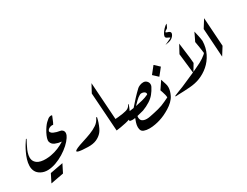

<svg xmlns="http://www.w3.org/2000/svg" viewBox="-91 -1570 3171 2463"><g transform="rotate(-30 1494.5 -338.5)"><path d="M324 134 132 170 192 51 384 15Z M78 -24Q35 -48 17 -84.5Q-1 -121 0 -165Q1 -209 15 -255Q29 -301 50 -345Q71 -389 93 -425.5Q115 -462 132 -485Q134 -489 138.5 -488Q143 -487 140 -481Q128 -457 111 -425.5Q94 -394 79.5 -359.5Q65 -325 58.5 -290Q52 -255 60.5 -223.5Q69 -192 100 -168Q123 -151 157.5 -143.5Q192 -136 231 -137Q270 -138 304 -144Q366 -155 418.5 -177Q471 -199 516 -228Q466 -233 423.5 -251Q381 -269 370 -309Q364 -330 374 -362.5Q384 -395 402.5 -430Q421 -465 442 -494.5Q463 -524 479 -539Q493 -553 514 -569.5Q535 -586 561 -587Q564 -587 571 -585.5Q578 -584 575 -577Q562 -550 552 -522Q542 -494 527 -470Q512 -475 492.5 -470Q473 -465 457.5 -453.5Q442 -442 439.5 -427Q437 -412 455 -396.5Q473 -381 521 -367Q542 -361 564.5 -358Q587 -355 600 -341Q619 -321 615.5 -293.5Q612 -266 592 -237Q567 -198 522 -157Q477 -116 420 -81Q363 -46 302 -24Q241 -2 183 0Q125 2 78 -24Z M1063 -272Q1057 -239 1044.5 -202.5Q1032 -166 1017 -134.5Q1002 -103 986 -84Q952 -44 900.5 -21Q849 2 773 0Q726 -1 689 -4.5Q652 -8 632 -14Q612 -20 615.5 -30.5Q619 -41 652.5 -56.5Q686 -72 757 -94Q818 -113 875.5 -135Q933 -157 981 -189Q1026 -219 1050 -272Q1052 -278 1057 -277.5Q1062 -277 1063 -272Z M1157 -570 1220 -687 1258 -118 1196 0Z M1438 -16Q1424 -16 1411.5 -19Q1399 -22 1399 -33Q1399 -39 1400 -42Q1380 -34 1341.5 -25Q1303 -16 1263 -9.5Q1223 -3 1196 0L1218 -132Q1403 -144 1448 -169Q1477 -185 1491 -218Q1494 -221 1495 -221Q1496 -221 1496 -216Q1496 -206 1495 -204Q1491 -192 1484 -174.5Q1477 -157 1466 -133L1467 -132Q1500 -135 1529 -141Q1572 -191 1616.5 -239Q1661 -287 1709 -332Q1722 -344 1747 -354.5Q1772 -365 1800 -365Q1829 -365 1849.5 -344Q1870 -323 1870 -295Q1870 -277 1862 -262Q1837 -213 1805.5 -174.5Q1774 -136 1728 -107Q1703 -91 1675 -77Q1647 -63 1617 -52Q1601 -48 1576.5 -41.5Q1552 -35 1527 -29Q1502 -23 1482 -20Q1470 -18 1459 -17Q1448 -16 1438 -16ZM1769 -213Q1769 -232 1751.5 -243.5Q1734 -255 1712 -255Q1705 -255 1698 -254Q1691 -253 1685 -249Q1650 -230 1622.5 -202Q1595 -174 1568 -147Q1621 -158 1670.5 -170Q1720 -182 1763 -203Q1769 -206 1769 -213Z M2097 -426Q2077 -400 2056.5 -374.5Q2036 -349 2015 -323L1944 -389L2026 -492Z M1971 -45Q1971 -62 1965.5 -84.5Q1960 -107 1952.5 -129Q1945 -151 1940 -165L2016 -278L2040 -204Q2049 -179 2049 -150Q2049 -99 2019 -37Q2001 0 1967.5 32Q1934 64 1892.5 89.5Q1851 115 1810 134Q1775 150 1739 161.5Q1703 173 1665 180Q1619 189 1577 189Q1531 189 1497 176.5Q1463 164 1456 132Q1455 124 1453.5 115.5Q1452 107 1452 98Q1452 69 1463 34Q1471 7 1482 -19Q1493 -45 1508 -70Q1523 -96 1534.5 -113.5Q1546 -131 1553 -142Q1554 -144 1557 -144Q1562 -144 1562 -141Q1562 -139 1561 -137Q1518 -52 1518 -8Q1518 32 1543 48.5Q1568 65 1608 65Q1632 65 1660 59Q1728 46 1790.5 30Q1853 14 1908 -13L1971 -43Z M2437 -866 2416 -821Q2410 -808 2394 -801.5Q2378 -795 2367 -779Q2376 -769 2391.5 -765.5Q2407 -762 2418 -754Q2439 -741 2428 -714Q2417 -687 2389 -667Q2366 -651 2340 -646.5Q2314 -642 2287 -637Q2310 -648 2334 -658Q2358 -668 2380 -680Q2382 -682 2386 -685Q2390 -688 2385 -691Q2377 -696 2366 -701Q2355 -706 2347 -710Q2328 -721 2331.5 -741Q2335 -761 2350.5 -784Q2366 -807 2383.5 -826Q2401 -845 2411 -852Q2417 -857 2423.5 -860Q2430 -863 2437 -866Z M2448 -564Q2457 -486 2467.5 -412Q2478 -338 2484 -257L2417 -145L2383 -444Z M2694 -600Q2703 -563 2711.5 -524.5Q2720 -486 2725 -445Q2722 -344 2682 -264Q2642 -184 2577 -128Q2512 -72 2433 -42Q2369 -17 2284 -10.5Q2199 -4 2111 -2Q2107 -2 2097 -1Q2087 0 2077 0Q2067 0 2067 -3Q2067 -5 2072 -10Q2103 -24 2138.5 -37Q2174 -50 2206 -63L2421 -157Q2455 -174 2487.5 -188.5Q2520 -203 2552 -220Q2578 -234 2602.5 -250.5Q2627 -267 2649 -286Q2663 -298 2663 -304Q2657 -348 2650.5 -392.5Q2644 -437 2636 -479Q2650 -510 2665.5 -539.5Q2681 -569 2694 -600Z M2814 -569 2888 -687 2916 -262 2842 -144Z"/></g></svg>

Font: Aref Ruqaa Ink
Style: Regular
Weight: 400
Designer: Abdullah Aref
Version: Version 1.005